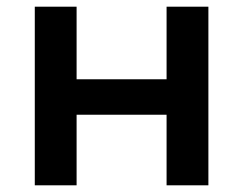

<svg xmlns="http://www.w3.org/2000/svg" viewBox="-20 -554 727 574"><path d="M84 -534H209V-317H478V-534H603V0H478V-211H209V0H84Z"/></svg>

Font: mBank SemiBold
Style: Regular
Weight: 600
Designer: Julieta Ulanovsky
Foundry: Julieta Ulanovsky
Version: Version 7.200